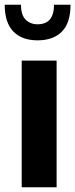

<svg xmlns="http://www.w3.org/2000/svg" viewBox="-35 -794 319 814"><path d="M57 -537H205V0H57ZM-15 -774H54Q54 -730 74 -710.5Q94 -691 124 -691Q194 -691 194 -774H264Q264 -697 227.5 -660Q191 -623 124 -623Q58 -623 21.5 -660.5Q-15 -698 -15 -774Z"/></svg>

Font: Exo
Style: Bold
Weight: 700
Designer: Natanael Gama
Foundry: Natanael Gama
Version: Version 1.500; ttfautohint (v1.6)